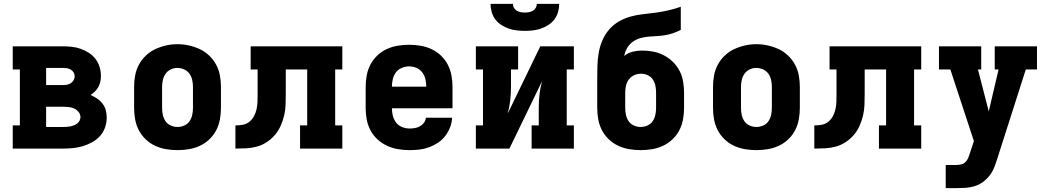

<svg xmlns="http://www.w3.org/2000/svg" viewBox="-20 -770 5440 995"><path d="M46 0V-120H83V-410H46V-530H306Q329 -530 352.5 -527.5Q376 -525 398 -517Q420 -509 440 -496.5Q460 -484 474.5 -465Q489 -446 496 -423Q503 -400 503 -377Q503 -362 500 -347.5Q497 -333 490 -320Q483 -307 472.5 -296.5Q462 -286 449 -278Q467 -270 483 -259.5Q499 -249 511 -233.5Q523 -218 528 -199.5Q533 -181 533 -161Q533 -135 524.5 -110Q516 -85 498.5 -65.5Q481 -46 457.5 -33Q434 -20 409 -12.5Q384 -5 358 -2.5Q332 0 306 0ZM219 -329H306Q316 -329 327 -331Q338 -333 347 -339Q356 -345 361.5 -354.5Q367 -364 367 -375Q367 -385 361.5 -394.5Q356 -404 346.5 -409.5Q337 -415 326.5 -416.5Q316 -418 306 -418H219ZM219 -112H306Q315 -112 325 -112.5Q335 -113 344.5 -115Q354 -117 363 -120.5Q372 -124 380 -130Q388 -136 392.5 -145Q397 -154 397 -163Q397 -178 387 -190Q377 -202 363.5 -208Q350 -214 335 -215.5Q320 -217 306 -217H219Z M900 8Q870 8 840.5 3Q811 -2 784 -14.5Q757 -27 735 -48Q713 -69 699.5 -95Q686 -121 680.5 -150.5Q675 -180 675 -210V-320Q675 -350 680.5 -379.5Q686 -409 700 -435Q714 -461 736 -482Q758 -503 785 -515.5Q812 -528 841 -534.5Q870 -541 900 -541Q930 -541 959 -534.5Q988 -528 1015 -515.5Q1042 -503 1064 -482Q1086 -461 1100 -435Q1114 -409 1119.5 -379.5Q1125 -350 1125 -320V-210Q1125 -180 1119.5 -150.5Q1114 -121 1100.5 -95Q1087 -69 1065 -48Q1043 -27 1016 -14.5Q989 -2 959.5 3Q930 8 900 8ZM900 -112Q918 -112 935 -119.5Q952 -127 962 -141.5Q972 -156 976 -174Q980 -192 980 -210V-320Q980 -338 976 -356Q972 -374 961.5 -388.5Q951 -403 934 -410.5Q917 -418 899 -418Q881 -418 864.5 -410Q848 -402 838 -387.5Q828 -373 824 -355.5Q820 -338 820 -320V-210Q820 -192 824 -174Q828 -156 838 -141.5Q848 -127 865 -119.5Q882 -112 900 -112Z M1200 0V-120Q1219 -120 1238.5 -123.5Q1258 -127 1273 -139.5Q1288 -152 1297 -169.5Q1306 -187 1310 -206Q1314 -225 1314.5 -244.5Q1315 -264 1315 -283V-410H1279V-530H1754V-410H1717V-120H1754V0H1535V-120H1572V-410H1461V-283Q1461 -255 1460 -227Q1459 -199 1452.5 -171.5Q1446 -144 1434.5 -118Q1423 -92 1404.5 -70.5Q1386 -49 1362.5 -33.5Q1339 -18 1312 -10.5Q1285 -3 1256.5 -1.5Q1228 0 1200 0Z M2103 8Q2073 8 2043 3Q2013 -2 1986 -14.5Q1959 -27 1936.5 -47.5Q1914 -68 1900 -94.5Q1886 -121 1880.5 -150.5Q1875 -180 1875 -210V-320Q1875 -350 1880.5 -379.5Q1886 -409 1899.5 -435Q1913 -461 1935 -482Q1957 -503 1984 -515.5Q2011 -528 2040.5 -533Q2070 -538 2100 -538Q2130 -538 2159.5 -533Q2189 -528 2216 -515.5Q2243 -503 2265 -482Q2287 -461 2300.5 -435Q2314 -409 2319.5 -379.5Q2325 -350 2325 -320V-209H2011Q2011 -189 2016 -169.5Q2021 -150 2033 -134.5Q2045 -119 2064 -111.5Q2083 -104 2103 -104Q2117 -104 2131 -106.5Q2145 -109 2157 -116Q2169 -123 2177.5 -134.5Q2186 -146 2187 -160H2323Q2322 -135 2312.5 -110.5Q2303 -86 2287.5 -65.5Q2272 -45 2250 -30.5Q2228 -16 2204 -7Q2180 2 2154.5 5Q2129 8 2103 8ZM2011 -321H2189Q2189 -341 2184.5 -360Q2180 -379 2168.5 -394.5Q2157 -410 2138.5 -418Q2120 -426 2100 -426Q2080 -426 2061.5 -418Q2043 -410 2031.5 -394.5Q2020 -379 2015.5 -359.5Q2011 -340 2011 -321Z M2446 0V-120H2483V-410H2446V-530H2665V-410H2628V-318Q2628 -283 2624 -248.5Q2620 -214 2611 -181L2780 -530H2954V-410H2917V-120H2954V0H2735V-120H2772V-212Q2772 -247 2776 -281.5Q2780 -316 2789 -349L2620 0ZM2700 -610Q2679 -610 2657.5 -612.5Q2636 -615 2616 -622Q2596 -629 2577.5 -641Q2559 -653 2546.5 -670Q2534 -687 2528 -708Q2522 -729 2522 -750H2638Q2638 -739 2643.5 -729.5Q2649 -720 2658 -714.5Q2667 -709 2678 -707Q2689 -705 2700 -705Q2711 -705 2722 -707Q2733 -709 2742 -714.5Q2751 -720 2756.5 -729.5Q2762 -739 2762 -750H2878Q2878 -729 2872 -708Q2866 -687 2853.5 -670Q2841 -653 2822.5 -641Q2804 -629 2784 -622Q2764 -615 2742.5 -612.5Q2721 -610 2700 -610Z M3300 8Q3270 8 3240.5 3Q3211 -2 3184 -14.5Q3157 -27 3135 -48Q3113 -69 3099.5 -95Q3086 -121 3080.5 -150.5Q3075 -180 3075 -210V-290Q3075 -308 3075 -326Q3075 -344 3075 -362Q3075 -395 3076 -428.5Q3077 -462 3082.5 -495Q3088 -528 3101 -559Q3114 -590 3135.5 -615.5Q3157 -641 3186 -658Q3215 -675 3247 -684Q3279 -693 3312.5 -696.5Q3346 -700 3379 -704.5Q3412 -709 3444.5 -716.5Q3477 -724 3508 -735V-615Q3489 -605 3468 -598Q3447 -591 3426 -587.5Q3405 -584 3383 -583Q3361 -582 3339.5 -580Q3318 -578 3297 -572Q3276 -566 3258.5 -553Q3241 -540 3230 -521Q3219 -502 3215 -480Q3234 -496 3258.5 -502Q3283 -508 3307 -508Q3337 -508 3365.5 -502.5Q3394 -497 3420 -483.5Q3446 -470 3467 -449.5Q3488 -429 3501.5 -403Q3515 -377 3520 -348Q3525 -319 3525 -290V-210Q3525 -180 3519.5 -150.5Q3514 -121 3500.5 -95Q3487 -69 3465 -48Q3443 -27 3416 -14.5Q3389 -2 3359.5 3Q3330 8 3300 8ZM3300 -112Q3318 -112 3335 -119.5Q3352 -127 3362 -141.5Q3372 -156 3376 -174Q3380 -192 3380 -210V-290Q3380 -308 3376.5 -325.5Q3373 -343 3363 -358Q3353 -373 3336.5 -380.5Q3320 -388 3302 -388Q3284 -388 3267 -380.5Q3250 -373 3239 -358.5Q3228 -344 3224 -326Q3220 -308 3220 -290V-210Q3220 -192 3224 -174Q3228 -156 3238 -141.5Q3248 -127 3265 -119.5Q3282 -112 3300 -112Z M3900 8Q3870 8 3840.5 3Q3811 -2 3784 -14.5Q3757 -27 3735 -48Q3713 -69 3699.5 -95Q3686 -121 3680.5 -150.5Q3675 -180 3675 -210V-320Q3675 -350 3680.5 -379.5Q3686 -409 3700 -435Q3714 -461 3736 -482Q3758 -503 3785 -515.5Q3812 -528 3841 -534.5Q3870 -541 3900 -541Q3930 -541 3959 -534.5Q3988 -528 4015 -515.5Q4042 -503 4064 -482Q4086 -461 4100 -435Q4114 -409 4119.5 -379.5Q4125 -350 4125 -320V-210Q4125 -180 4119.5 -150.5Q4114 -121 4100.5 -95Q4087 -69 4065 -48Q4043 -27 4016 -14.5Q3989 -2 3959.5 3Q3930 8 3900 8ZM3900 -112Q3918 -112 3935 -119.5Q3952 -127 3962 -141.5Q3972 -156 3976 -174Q3980 -192 3980 -210V-320Q3980 -338 3976 -356Q3972 -374 3961.5 -388.5Q3951 -403 3934 -410.5Q3917 -418 3899 -418Q3881 -418 3864.5 -410Q3848 -402 3838 -387.5Q3828 -373 3824 -355.5Q3820 -338 3820 -320V-210Q3820 -192 3824 -174Q3828 -156 3838 -141.5Q3848 -127 3865 -119.5Q3882 -112 3900 -112Z M4200 0V-120Q4219 -120 4238.5 -123.5Q4258 -127 4273 -139.5Q4288 -152 4297 -169.5Q4306 -187 4310 -206Q4314 -225 4314.5 -244.5Q4315 -264 4315 -283V-410H4279V-530H4754V-410H4717V-120H4754V0H4535V-120H4572V-410H4461V-283Q4461 -255 4460 -227Q4459 -199 4452.5 -171.5Q4446 -144 4434.5 -118Q4423 -92 4404.5 -70.5Q4386 -49 4362.5 -33.5Q4339 -18 4312 -10.5Q4285 -3 4256.5 -1.5Q4228 0 4200 0Z M4881 205V85H4935Q4949 85 4962.5 81.5Q4976 78 4985 68Q4994 58 4999 45Q5004 32 5008 19L5027 -39L4905 -410H4846V-530H5065V-410H5048L5104 -193L5155 -410H5135V-530H5354V-410H5296L5147 56Q5140 78 5131 100.5Q5122 123 5107 141.5Q5092 160 5072.5 174Q5053 188 5030 195Q5007 202 4983 203.5Q4959 205 4935 205Z"/></svg>

Font: Iosevka Slab Heavy Extended
Style: Regular
Weight: 900
Width: 7
Monospace: yes
Designer: Belleve Invis
Foundry: Belleve Invis
Version: Version 11.1.0; ttfautohint (v1.8.3)